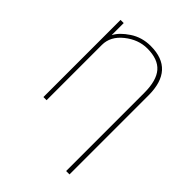

<svg xmlns="http://www.w3.org/2000/svg" viewBox="-257 -847 1215 1215"><g transform="rotate(45 350.0 -240.0)"><path d="M120.1 0V-690.4H148.4V-584H149.4Q171.9 -627.9 232.9 -668.5Q293.9 -709 372.1 -709Q583 -709 583 -477.5V229.5H552.7V-469.7Q552.7 -580.1 508.3 -631.3Q463.9 -682.6 368.2 -682.6Q288.1 -682.6 218.3 -627Q148.4 -571.3 148.4 -495.1V0Z"/></g></svg>

Font: Gothic A1 Thin
Style: Regular
Weight: 250
Designer: HanYang I&C Co.,Ltd.
Foundry: HanYang I&C Co.,Ltd.
Version: Version 2.50